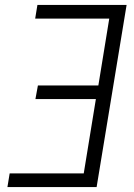

<svg xmlns="http://www.w3.org/2000/svg" viewBox="-20 -755 540 775"><path d="M10 0 19 -55H318L367 -355H123L133 -410H377L421 -680H122L131 -735H491L370 0Z"/></svg>

Font: Iosevka Term Curly Lt Obl
Style: Regular
Weight: 300
Italic angle: -9°
Designer: Belleve Invis
Foundry: Belleve Invis
Version: Version 32.3.0